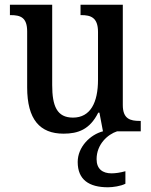

<svg xmlns="http://www.w3.org/2000/svg" viewBox="-20 -556 639 813"><path d="M249 10C310 10 360 -7 396 -79H401L416 0C362 14 309 66 309 130C309 205 357 237 437 237C458 237 492 232 511 222V169C489 175 470 178 452 178C415 178 389 160 389 118C389 55 436 13 476 0H576V-44H572C532 -44 500 -52 500 -111V-536H321V-492H324C363 -492 395 -483 395 -421V-218C395 -122 363 -58 289 -58C221 -58 201 -107 201 -196V-536H22V-492H25C67 -492 95 -482 95 -423V-186C95 -50 149 10 249 10Z"/></svg>

Font: Noto Serif Tamil SemiCondensed Medium
Style: Regular
Weight: 500
Width: 4
Designer: Indian Type Foundry, Tom Grace, and the Monotype Design Team
Foundry: Monotype Imaging Inc.
Version: Version 2.004